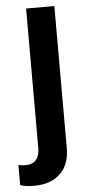

<svg xmlns="http://www.w3.org/2000/svg" viewBox="-55 -657 391 846"><g transform="rotate(-5 140.5 -234.5)"><path d="M62.5 156.2Q21.5 156.2 0 147.9V59.1Q17.1 62.5 31.2 62.5Q93.8 62.5 93.8 -10.3V-625H218.8V3.4Q218.8 76.2 176.8 116.2Q134.8 156.2 62.5 156.2Z"/></g></svg>

Font: Oswald
Style: Book
Weight: 400
Designer: vernon adams
Foundry: vernon adams
Version: Version 1.000